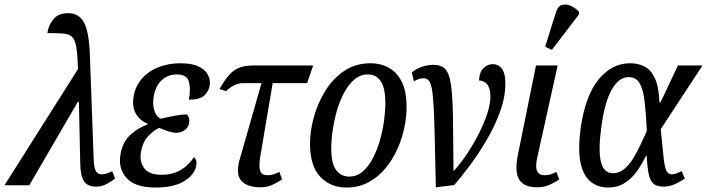

<svg xmlns="http://www.w3.org/2000/svg" viewBox="-38 -829 3163 859"><path d="M-18 0 311 -520Q309 -584 303.5 -617.5Q298 -651 284.5 -664Q271 -677 244.5 -679Q218 -681 174 -681Q178 -714 200 -742Q222 -770 267 -770Q315 -770 337.5 -729Q360 -688 364 -586L381 -119Q382 -82 390 -65.5Q398 -49 417 -49Q428 -49 440 -53Q452 -57 464 -63L477 -30Q463 -19 440.5 -6.5Q418 6 391 6Q354 6 338 -18Q322 -42 321 -97L315 -373H310L93 0Z M658 10Q566 10 528 -33Q490 -76 501 -137Q510 -194 545.5 -226Q581 -258 622 -272L623 -275Q587 -290 569.5 -321Q552 -352 560 -398Q568 -445 598 -478.5Q628 -512 672.5 -529Q717 -546 768 -546Q821 -546 851.5 -531Q882 -516 893 -493Q904 -470 900 -445Q895 -419 875 -401Q855 -383 807 -383Q816 -431 807 -463.5Q798 -496 753 -496Q713 -496 685.5 -470.5Q658 -445 650 -399Q643 -360 653.5 -331.5Q664 -303 683 -298Q715 -306 745 -311.5Q775 -317 797 -317Q812 -305 808 -278Q805 -259 788.5 -247Q772 -235 750 -235Q735 -235 716.5 -241Q698 -247 674 -257Q652 -247 626.5 -221.5Q601 -196 593 -150Q585 -109 606 -78Q627 -47 686 -47Q731 -47 767 -66.5Q803 -86 830 -126Q835 -122 839 -112.5Q843 -103 840 -89Q833 -48 787 -19Q741 10 658 10Z M1127 9Q1068 9 1041.5 -20.5Q1015 -50 1035 -118L1132 -457H1047Q1031 -457 1012 -448.5Q993 -440 973 -421L944 -431Q965 -467 984 -490Q1003 -513 1028.5 -524.5Q1054 -536 1095 -536H1363L1336 -457H1182L1126 -126Q1119 -82 1126.5 -63.5Q1134 -45 1158 -45Q1174 -45 1186 -49Q1198 -53 1212 -60L1224 -26Q1203 -12 1179 -1.5Q1155 9 1127 9Z M1512 10Q1440 10 1394.5 -38.5Q1349 -87 1349 -186Q1349 -242 1366 -304.5Q1383 -367 1417 -422Q1451 -477 1501.5 -511.5Q1552 -546 1621 -546Q1665 -546 1701.5 -526Q1738 -506 1759.5 -463Q1781 -420 1781 -350Q1781 -307 1771 -258Q1761 -209 1739.5 -161.5Q1718 -114 1686 -75.5Q1654 -37 1610.5 -13.5Q1567 10 1512 10ZM1524 -39Q1558 -39 1584 -61Q1610 -83 1629.5 -120Q1649 -157 1661.5 -200.5Q1674 -244 1680 -287.5Q1686 -331 1686 -367Q1686 -437 1665 -466.5Q1644 -496 1608 -496Q1574 -496 1548 -474Q1522 -452 1502 -415Q1482 -378 1469.5 -334.5Q1457 -291 1450.5 -247Q1444 -203 1444 -166Q1444 -97 1466 -68Q1488 -39 1524 -39Z M1804 -505Q1848 -539 1902 -539Q1936 -539 1954 -520Q1972 -501 1979.5 -450.5Q1987 -400 1988.5 -306.5Q1990 -213 1991 -65H1993Q2024 -99 2053 -143Q2082 -187 2105.5 -233.5Q2129 -280 2142.5 -322.5Q2156 -365 2156 -396Q2156 -433 2142 -451Q2128 -469 2105 -469Q2107 -507 2125.5 -524.5Q2144 -542 2166 -542Q2192 -542 2207.5 -521.5Q2223 -501 2223 -455Q2223 -395 2199.5 -330Q2176 -265 2139.5 -203Q2103 -141 2064 -88.5Q2025 -36 1994 -1L1912 9Q1909 -124 1907 -212Q1905 -300 1902 -353.5Q1899 -407 1893.5 -434Q1888 -461 1879 -470Q1870 -479 1856 -479Q1836 -479 1814 -465Z M2366 9Q2307 9 2285.5 -24.5Q2264 -58 2278 -131L2360 -536H2457L2366 -126Q2356 -82 2365 -63.5Q2374 -45 2398 -45Q2414 -45 2425.5 -49Q2437 -53 2451 -60L2464 -26Q2443 -12 2419 -1.5Q2395 9 2366 9ZM2431 -606 2401 -620 2450 -776Q2458 -802 2477 -807Q2496 -812 2516.5 -802.5Q2537 -793 2553 -776L2552 -764Z M2683 10Q2636 10 2603.5 -17Q2571 -44 2559 -102.5Q2547 -161 2560 -257Q2581 -402 2640.5 -474Q2700 -546 2781 -546Q2818 -546 2846.5 -531Q2875 -516 2892.5 -477.5Q2910 -439 2912 -371H2917L2995 -536H3105L2918 -251Q2926 -166 2931 -122.5Q2936 -79 2944 -64Q2952 -49 2967 -49Q2977 -49 2989 -53.5Q3001 -58 3012 -63L3026 -30Q3010 -19 2984.5 -6.5Q2959 6 2931 6Q2900 6 2885 -7.5Q2870 -21 2864 -51.5Q2858 -82 2855 -132H2852Q2834 -94 2810.5 -61.5Q2787 -29 2755.5 -9.5Q2724 10 2683 10ZM2705 -54Q2732 -54 2754.5 -72.5Q2777 -91 2795 -120.5Q2813 -150 2828 -182.5Q2843 -215 2856 -243Q2852 -325 2845.5 -378Q2839 -431 2823 -457.5Q2807 -484 2775 -484Q2731 -484 2699.5 -429Q2668 -374 2653 -266Q2638 -160 2650 -107Q2662 -54 2705 -54Z"/></svg>

Font: Noto Serif Condensed
Style: Italic
Weight: 400
Width: 3
Italic angle: -12°
Designer: Monotype Design Team
Foundry: Monotype Imaging Inc.
Version: Version 2.014; ttfautohint (v1.8.4.7-5d5b)